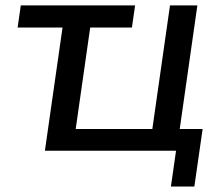

<svg xmlns="http://www.w3.org/2000/svg" viewBox="-20 -559 802 712"><path d="M700.7 132.8 731.4 -80.6H646.5L711.9 -539.1H610.4L544.9 -80.6H260.7L314.5 -457H469.2L481 -539.1H57.1L45.4 -457H211.9L146.5 0H632.8L613.8 132.8Z"/></svg>

Font: Winston
Style: Italic
Weight: 400
Italic angle: -8.13011°
Designer: Vernon Adams, Kim Jin-seong, David Berlow, Cristiano Sobral
Foundry: The Winston Project Authors
Version: Version 3.004